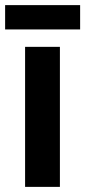

<svg xmlns="http://www.w3.org/2000/svg" viewBox="-36 -730 333 750"><path d="M198 0H62V-547H198ZM277 -710V-615H-16V-710Z"/></svg>

Font: Noto Sans Lao Condensed
Style: Bold
Weight: 700
Width: 3
Designer: Monotype Design Team
Foundry: Monotype Imaging Inc.
Version: Version 2.003; ttfautohint (v1.8.4.7-5d5b)